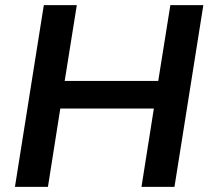

<svg xmlns="http://www.w3.org/2000/svg" viewBox="-20 -725 813 745"><path d="M38 0 150 -705H278L231 -411H594L641 -705H769L657 0H529L577 -304H214L166 0Z"/></svg>

Font: Nunito Sans
Style: Bold Italic
Weight: 700
Italic angle: -9°
Designer: Vernon Adams
Foundry: Vernon Adams
Version: Version 3.006; ttfautohint (v1.8.3)